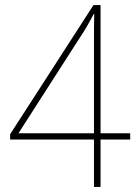

<svg xmlns="http://www.w3.org/2000/svg" viewBox="-20 -738 543 758"><path d="M494 -187V-212H377V-718H349L20 -208V-187H351V0H377V-187ZM351 -212H53L293 -586C318 -623 331 -647 350 -683H352C351 -642 351 -622 351 -558Z"/></svg>

Font: Noto Sans Arabic SemCond Thin
Style: Regular
Weight: 100
Width: 4
Designer: Monotype Design Team, Nadine Chahine, Nizar Qandah and Khaled Hosny
Foundry: Monotype Imaging Inc.
Version: Version 2.012